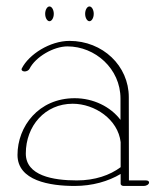

<svg xmlns="http://www.w3.org/2000/svg" viewBox="-20 -582 523 610"><path d="M123.5 -538.1C123.5 -525.4 129.9 -514.6 137.2 -514.6C144.5 -514.6 150.9 -525.4 150.9 -538.1C150.9 -550.8 144.5 -561.5 137.2 -561.5C129.9 -561.5 123.5 -550.8 123.5 -538.1ZM250.5 -538.1C250.5 -525.4 256.8 -514.6 264.2 -514.6C271.5 -514.6 277.8 -525.4 277.8 -538.1C277.8 -550.8 271.5 -561.5 264.2 -561.5C256.8 -561.5 250.5 -550.8 250.5 -538.1ZM453.6 -2.4C453.6 -6.3 449.7 -8.8 443.8 -8.8H389.6L389.2 -273.4C389.2 -372.6 306.6 -452.1 200.7 -452.1C138.7 -452.1 71.8 -409.2 49.3 -364.7C46.9 -359.9 50.3 -355.5 57.1 -355C64 -354.5 71.3 -358.4 73.7 -363.3C92.8 -401.4 150.4 -434.6 194.3 -434.6C282.2 -434.6 362.8 -363.8 362.8 -269V-201.2C331.1 -243.2 276.4 -270 217.3 -270C102.5 -270 35.6 -180.2 35.6 -89.8C35.6 -7.8 138.2 8.8 217.3 8.8C273.4 8.8 324.2 -5.9 363.3 -29.3V2C363.3 5.4 367.2 8.8 373 8.8H437C444.3 8.8 453.6 4.4 453.6 -2.4ZM210.9 -252.4C281.2 -252.4 355 -202.6 363.3 -130.4V-50.8C329.1 -25.4 281.7 -8.8 224.1 -8.8C148.4 -8.8 62 -23.9 62 -94.2C62 -182.1 123 -252.4 210.9 -252.4Z"/></svg>

Font: WireWyrm
Style: Light
Weight: 200
Version: Version 001.000